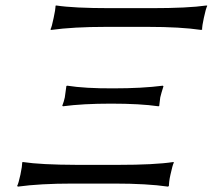

<svg xmlns="http://www.w3.org/2000/svg" viewBox="-20 -675 782 706"><path d="M211.4 -284.2 209 -286.1Q215.3 -302.2 218.3 -316.9Q218.3 -316.9 224.1 -358.9L227.5 -359.9Q292.5 -349.6 396.5 -350.1Q502.9 -350.1 578.6 -359.9L581.1 -357.9Q572.8 -332 569.3 -316.9Q569.3 -316.9 565.4 -285.2L562.5 -284.2Q495.6 -293.9 388.2 -293.9Q284.7 -293.9 211.4 -284.2ZM522.5 -576.2H370.6Q249 -576.2 168 -564.9L165.5 -566.9Q170.4 -575.2 177.2 -608.9Q180.7 -624.5 182.4 -635.7Q184.1 -647 184.1 -650.4V-653.8L187 -654.8Q251 -645 385.3 -645H537.1Q670.9 -645 739.3 -654.8L742.2 -653.8Q736.8 -643.6 729.5 -608.9Q726.1 -593.8 724.6 -583.3Q723.1 -572.8 723.1 -569.8L723.6 -566.9L720.2 -564.9Q644 -576.2 522.5 -576.2ZM399.9 0H248Q126.5 0 45.9 11.2L43 8.8Q47.9 0.5 55.2 -33.2Q58.6 -48.8 60.1 -60.1Q61.5 -71.3 61.5 -74.7V-78.1L64.9 -79.1Q128.9 -69.3 262.7 -68.8H414.6Q548.3 -68.8 616.7 -79.1L619.6 -78.1Q614.3 -67.9 606.9 -33.2Q603.5 -18.1 602.3 -7.6Q601.1 2.9 601.1 5.9V8.8L597.7 11.2Q521.5 0 399.9 0Z"/></svg>

Font: Linux Biolinum
Style: Italic
Weight: 400
Italic angle: -12°
Designer: Philipp H. Poll
Foundry: Philipp H. Poll
Version: Version 1.1.3 ; ttfautohint (v0.9)